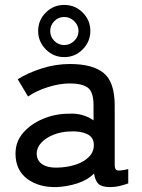

<svg xmlns="http://www.w3.org/2000/svg" viewBox="-20 -752 575 780"><path d="M211 8Q138 10 90.5 -25.5Q43 -61 43 -128Q43 -177 74.5 -213Q106 -249 155.5 -269.5Q205 -290 258 -290Q289 -292 315 -284.5Q341 -277 360 -263V-323Q360 -379 336.5 -396Q313 -413 264 -413Q222 -413 174.5 -398Q127 -383 94 -360L52 -430Q93 -456 149.5 -474Q206 -492 264 -492Q356 -492 401 -455.5Q446 -419 446 -323V-82Q446 -63 456 -60Q466 -57 501 -65V-7Q488 -2 468 3Q448 8 427 8Q395 8 381 -4Q367 -16 362 -47Q335 -20 294 -7Q253 6 211 8ZM212 -71Q254 -72 288.5 -83.5Q323 -95 343 -116.5Q363 -138 361 -168Q359 -196 332.5 -208Q306 -220 265 -218Q228 -217 197 -204.5Q166 -192 147.5 -172Q129 -152 129 -127Q130 -99 152 -84.5Q174 -70 212 -71ZM241 -520Q197 -520 166 -551.5Q135 -583 135 -626Q135 -670 166 -701Q197 -732 241 -732Q285 -732 316 -701Q347 -670 347 -626Q347 -583 316 -551.5Q285 -520 241 -520ZM241 -569Q264 -569 281.5 -586Q299 -603 299 -626Q299 -649 281.5 -666Q264 -683 241 -683Q217 -683 200.5 -666Q184 -649 184 -626Q184 -603 200.5 -586Q217 -569 241 -569Z"/></svg>

Font: Zen Kaku Gothic New Medium
Style: Regular
Weight: 500
Designer: Yoshimichi Ohira
Foundry: Positype
Version: Version 1.002